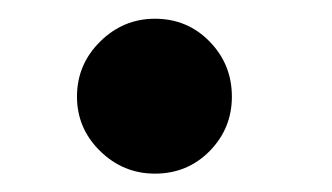

<svg xmlns="http://www.w3.org/2000/svg" viewBox="-20 -175 358 207"><path d="M230 -70.8Q230 -36.6 206.1 -12.2Q182.1 12.2 147 12.2Q112.8 12.2 87.9 -12.2Q63 -36.6 63 -70.8Q63 -105.5 87.9 -130.1Q112.8 -154.8 147 -154.8Q182.1 -154.8 206.1 -130.1Q230 -105.5 230 -70.8Z"/></svg>

Font: Charis
Style: Bold
Weight: 700
Designer: Walt Agee, Miriam Martin, Annie Olsen, Victor Gaultney, Lorna Priest, Alan Ward, Bob Hallissy, Martin Hosken, Sharon Cor
Foundry: SIL Global
Version: Version 7.000